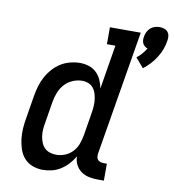

<svg xmlns="http://www.w3.org/2000/svg" viewBox="-86 -854 852 938"><g transform="rotate(10 340.0 -385.0)"><path d="M584 -566 544 -613Q558 -623 569.5 -636.5Q581 -650 590 -665Q582 -667 575.5 -672.5Q569 -678 565.5 -685.5Q562 -693 561.5 -702Q561 -711 563 -720Q565 -732 570.5 -743Q576 -754 585.5 -762.5Q595 -771 607 -774.5Q619 -778 631 -778Q642 -778 653 -774.5Q664 -771 671 -762.5Q678 -754 679.5 -743Q681 -732 679 -720Q676 -698 668 -676.5Q660 -655 647.5 -635Q635 -615 619 -597.5Q603 -580 584 -566ZM188 8Q161 8 136.5 -1.5Q112 -11 95.5 -30Q79 -49 71 -73.5Q63 -98 60 -124Q57 -150 59 -177Q61 -204 66 -231L84 -341Q88 -365 95 -389Q102 -413 114 -435.5Q126 -458 143.5 -478Q161 -498 182.5 -511.5Q204 -525 229 -531.5Q254 -538 278 -538Q301 -538 322.5 -531Q344 -524 359.5 -509Q375 -494 384 -474Q393 -454 397 -432L433 -651H391V-735H544L441 -117Q440 -109 441 -100.5Q442 -92 447 -86.5Q452 -81 459.5 -78.5Q467 -76 475 -76H492V8H461Q439 8 417.5 3.5Q396 -1 379 -13Q362 -25 352 -44.5Q342 -64 342 -86Q330 -65 313.5 -47Q297 -29 276.5 -16Q256 -3 233.5 2.5Q211 8 188 8ZM240 -76Q262 -76 283.5 -84.5Q305 -93 321 -110Q337 -127 345 -148.5Q353 -170 357 -192L375 -302Q378 -319 379.5 -336Q381 -353 379.5 -369Q378 -385 373.5 -401Q369 -417 359.5 -429.5Q350 -442 335 -448Q320 -454 303 -454Q280 -454 256.5 -444Q233 -434 216.5 -415.5Q200 -397 191 -374Q182 -351 178 -327L160 -217Q157 -201 156 -184.5Q155 -168 157.5 -152Q160 -136 166 -121.5Q172 -107 182.5 -96.5Q193 -86 208.5 -81Q224 -76 240 -76Z"/></g></svg>

Font: Iosevka Slab Medium Extended
Style: Italic
Weight: 500
Width: 7
Italic angle: -9°
Monospace: yes
Designer: Belleve Invis
Foundry: Belleve Invis
Version: Version 11.1.0; ttfautohint (v1.8.3)